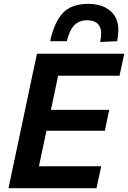

<svg xmlns="http://www.w3.org/2000/svg" viewBox="-20 -998 679 1018"><path d="M25 0Q37 -57.5 48.5 -111.5Q60 -166 74.5 -233.5L125 -472.5Q139.5 -542 151.2 -597.5Q163 -653 176 -713H639L613.5 -596.5H288Q281 -563 274 -528.5Q266.5 -493.5 258 -453.5L250 -415.5H559L536 -305H226.5L216 -256Q207.5 -217 200.5 -183Q193.5 -149 186.5 -116.5H517L491.5 0ZM511 -775.5Q516.5 -800 516.5 -819Q516.5 -846.5 505.5 -863Q486.5 -890.5 442.5 -890.5Q398 -890.5 372.2 -862.2Q346.5 -834 334.5 -779.5H246Q267 -879.5 312.8 -928.5Q358.5 -977.5 447 -977.5Q534 -977.5 578 -927.5Q607.5 -893.5 607.5 -837.5Q607.5 -811 601 -779.5Z"/></svg>

Font: Heraclito SemiBold
Style: Italic
Weight: 600
Italic angle: -12°
Designer: Kostas Bartsokas (font) & Cristiano Sobral (main changes)
Foundry: Kostas Bartsokas (font) & Cristiano Sobral (main changes)
Version: Version 1.00;July 8, 2020;FontCreator 13.0.0.2655 64-bit